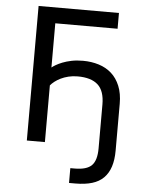

<svg xmlns="http://www.w3.org/2000/svg" viewBox="-60 -748 752 995"><g transform="rotate(5 316.5 -250.0)"><path d="M100 0H194V-295Q202 -305 215.5 -315.5Q229 -326 246.5 -334.5Q264 -343 286 -348.5Q308 -354 334 -354Q404 -354 439 -322.5Q474 -291 474 -220V8Q474 71 448 97Q422 123 360 123H337V200H370Q420 200 456.5 189Q493 178 516.5 154.5Q540 131 551.5 95.5Q563 60 563 12V-232Q563 -285 547 -324Q531 -363 503 -388Q475 -413 436.5 -425Q398 -437 354 -437Q321 -437 294.5 -431.5Q268 -426 248 -418Q228 -410 214.5 -402Q201 -394 194 -388V-618H518V-700H100Z"/></g></svg>

Font: Golos Text VF
Style: Regular
Weight: 400
Designer: A.Korolkova, Vitaly Kuzmin
Foundry: ParaType Ltd
Version: Version 2.003